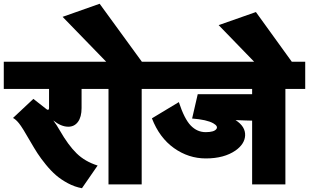

<svg xmlns="http://www.w3.org/2000/svg" viewBox="-63 -972 1643 1017"><path d="M-43 -645H493.2V-501H369.1V-399.9Q369.1 -352.5 350.1 -326.7Q331.1 -300.8 298.8 -300.8Q260.7 -300.8 219.2 -334Q235.8 -312.5 253.9 -280.8Q298.3 -203.1 342.8 -159.7Q387.2 -116.2 454.1 -95.2L371.1 24.9Q333 18.1 296.9 -1.2Q260.7 -20.5 233.6 -43.9Q206.5 -67.4 179.9 -100.1Q153.3 -132.8 135.7 -159.9Q118.2 -187 99.1 -220.2Q55.2 -297.4 37.6 -318.8Q21 -339.4 5.9 -347.2L113.8 -448.2L184.1 -393.1Q189.9 -389.2 192.9 -390.6Q195.8 -392.1 196.3 -396L196.8 -399.9V-501H-43Z M511.7 4.9V-501H406.7V-645H499.5L268.6 -882.8L464.8 -952.1L688.5 -645H792.5V-501H687.5V4.9Z M707.5 -645H1553.7V-501H1448.7V4.9H1272.5V-333Q1268.6 -333 1235.4 -334Q1202.1 -335 1184.6 -335.9Q1237.8 -301.8 1235.4 -253.9Q1232.9 -209 1184.6 -174.8Q1124 -132.8 1027.3 -132.8Q935.5 -132.8 858.4 -187.7Q781.2 -242.7 741.7 -345.2L884.3 -431.2Q913.6 -341.8 947.5 -306.9Q981.4 -272 1026.4 -272Q1071.8 -272 1083.5 -289.1Q1093.3 -303.7 1066.9 -318.8Q1032.2 -338.4 954.6 -344.2L984.4 -473.1H1272.5V-501H707.5Z M1405.3 -519 1095.2 -838.9 1292.5 -908.2 1522.5 -589.8Z"/></svg>

Font: LT Superior Black
Style: Regular
Weight: 900
Designer: Daniel Lyons
Foundry: LyonsType
Version: Version 2.005